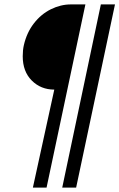

<svg xmlns="http://www.w3.org/2000/svg" viewBox="-20 -710 541 870"><path d="M226 -304Q165 -304 124 -345Q83 -386 83 -455Q83 -483 88 -505Q101 -562 133.5 -604Q166 -646 210.5 -668Q255 -690 301 -690H367L191 140H129ZM437 -690H501L325 140H262Z"/></svg>

Font: Decalotype Medium Italic
Style: Regular
Weight: 500
Italic angle: -12°
Designer: Alfredo Marco Pradil
Foundry: Alfredo Marco Pradil
Version: Version 1.0